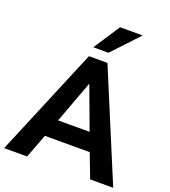

<svg xmlns="http://www.w3.org/2000/svg" viewBox="-174 -1075 1057 1196"><g transform="rotate(20 354.5 -477.5)"><path d="M145.5 0 205.6 -158.7H502.9L563.5 0H716.3L416.5 -718.8H293.9L-6.8 0ZM400.9 -780.3 564 -954.6H414.6L300.3 -780.3ZM355.5 -556.2 459 -277.3H250L353.5 -556.2Z"/></g></svg>

Font: Winston
Style: Bold
Weight: 700
Designer: Vernon Adams, Kim Jin-seong, David Berlow, Cristiano Sobral
Foundry: The Winston Project Authors
Version: Version 3.004